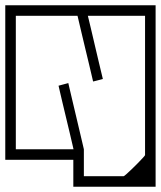

<svg xmlns="http://www.w3.org/2000/svg" viewBox="-40 -606 610 728"><path d="M550 -198H510Q510 -198 510 -213.8Q510 -229.5 510 -250.5Q510 -271.5 510 -287.2Q510 -303 510 -303Q510 -303 510 -303Q510 -303 510 -303Q510 -303 510 -303Q510 -303 510 -303Q510 -303 510 -318.8Q510 -334.5 510 -355.5Q510 -376.5 510 -392.2Q510 -408 510 -408H550ZM-20 -198V-408H20Q20 -408 20 -392.2Q20 -376.5 20 -355.5Q20 -334.5 20 -318.8Q20 -303 20 -303Q20 -303 20 -303Q20 -303 20 -303Q20 -303 20 -303Q20 -303 20 -303Q20 -303 20 -287.2Q20 -271.5 20 -250.5Q20 -229.5 20 -213.8Q20 -198 20 -198ZM550 -307H510Q510 -307 510 -324.2Q510 -341.5 510 -368.8Q510 -396 510 -426.5Q510 -457 510 -484.2Q510 -511.5 510 -528.8Q510 -546 510 -546Q510 -546 510 -546Q510 -546 510 -546Q510 -546 510 -546Q510 -546 510 -546Q510 -546 510 -546Q510 -546 510 -546Q510 -546 510 -546Q510 -546 510 -546Q510 -546 510 -546Q510 -546 510 -546Q510 -546 510 -546Q510 -546 510 -546Q510 -546 510 -546Q510 -546 491.8 -546Q473.5 -546 444.8 -546Q416 -546 384 -546Q352 -546 323.2 -546Q294.5 -546 276.2 -546Q258 -546 258 -546Q258 -556 258 -566.2Q258 -576.5 258 -586Q258 -586 258 -586Q258 -586 258 -586Q258 -586 258 -586Q258 -586 258 -586Q258 -586 258 -586Q258 -586 279 -586Q300 -586 333.2 -586Q366.5 -586 404 -586Q441.5 -586 474.8 -586Q508 -586 529 -586Q550 -586 550 -586Q550 -586 550 -586Q550 -586 550 -586Q550 -586 550 -586Q550 -586 550 -586Q550 -586 550 -565.8Q550 -545.5 550 -513.8Q550 -482 550 -446.5Q550 -411 550 -379.2Q550 -347.5 550 -327.2Q550 -307 550 -307ZM-20 -307Q-20 -307 -20 -327.2Q-20 -347.5 -20 -379.2Q-20 -411 -20 -446.5Q-20 -482 -20 -513.8Q-20 -545.5 -20 -565.8Q-20 -586 -20 -586Q-20 -586 -20 -586Q-20 -586 -20 -586Q-20 -586 -20 -586Q-20 -586 -20 -586Q-20 -586 1 -586Q22 -586 55.2 -586Q88.5 -586 126 -586Q163.5 -586 196.8 -586Q230 -586 251 -586Q272 -586 272 -586Q272 -586 272 -586Q272 -586 272 -586Q272 -586 272 -586Q272 -586 272 -586Q272 -586 272 -586Q272 -576.5 272 -566.2Q272 -556 272 -546Q272 -546 253.8 -546Q235.5 -546 206.8 -546Q178 -546 146 -546Q114 -546 85.2 -546Q56.5 -546 38.2 -546Q20 -546 20 -546Q20 -546 20 -546Q20 -546 20 -546Q20 -546 20 -546Q20 -546 20 -546Q20 -546 20 -546Q20 -546 20 -546Q20 -546 20 -546Q20 -546 20 -546Q20 -546 20 -546Q20 -546 20 -546Q20 -546 20 -546Q20 -546 20 -546Q20 -546 20 -546Q20 -546 20 -528.8Q20 -511.5 20 -484.2Q20 -457 20 -426.5Q20 -396 20 -368.8Q20 -341.5 20 -324.2Q20 -307 20 -307ZM253.5 -548Q253.5 -548 253.5 -548Q253.5 -548 253.5 -548Q253.5 -548 253.5 -548Q253.5 -548 253.5 -548Q253.5 -548 253.5 -548Q253.5 -548 253.5 -548Q253.5 -548 253.5 -548Q253.5 -548 253.5 -548Q253.5 -548 257 -552.5Q260.5 -557 263.8 -561.5Q267 -566 267 -566Q267 -566 267 -566Q267 -566 267 -566Q267 -566 267 -566Q267 -566 273.5 -561.8Q280 -557.5 286.2 -553Q292.5 -548.5 292.5 -548.5Q292.5 -548.5 292.5 -548.5Q292.5 -548.5 292.5 -548.5Q292.5 -548.5 292.5 -548.5Q292.5 -548.5 292.5 -548.5Q292.5 -548.5 292.5 -548.5Q292.5 -548.5 292.5 -548.5Q292.5 -548.5 292.5 -548.5Q292.5 -548.5 296.8 -531Q301 -513.5 307.5 -486Q314 -458.5 321.2 -427.5Q328.5 -396.5 335 -369Q341.5 -341.5 345.8 -324Q350 -306.5 350 -306.5Q350 -306.5 350 -306.5Q350 -306.5 350 -306.5Q350 -306.5 350 -306.5Q350 -306.5 340.8 -304Q331.5 -301.5 322.2 -299.2Q313 -297 313 -297Q313 -297 313 -297Q313 -297 313 -297Q313 -297 313 -297Q313 -297 313 -297Q313 -297 313 -297Q313 -297 313 -297Q313 -297 308.8 -315Q304.5 -333 297.8 -361.8Q291 -390.5 283.2 -422.5Q275.5 -454.5 268.8 -483Q262 -511.5 257.8 -529.8Q253.5 -548 253.5 -548ZM-20 -279H20Q20 -279 20 -254.8Q20 -230.5 20 -195Q20 -159.5 20 -124Q20 -88.5 20 -64.2Q20 -40 20 -40Q20 -40 20 -40Q20 -40 20 -40Q20 -40 20 -40Q20 -40 20 -40Q20 -40 20 -40Q20 -40 20 -40Q20 -40 20 -40Q20 -40 20 -40Q20 -40 20 -40Q20 -40 20 -40Q20 -40 20 -40Q20 -40 20 -40Q20 -40 20 -40Q20 -40 38.2 -40Q56.5 -40 85.2 -40Q114 -40 146 -40Q178 -40 206.8 -40Q235.5 -40 253.8 -40Q272 -40 272 -40Q272 -30.5 272 -20.2Q272 -10 272 0Q272 0 272 0Q272 0 272 0Q272 0 272 0Q272 0 251 0Q230 0 196.8 0Q163.5 0 126 0Q88.5 0 55.2 0Q22 0 1 0Q-20 0 -20 0Q-20 0 -20 0Q-20 0 -20 0Q-20 0 -20 0Q-20 0 -20 0Q-20 0 -20 -20.2Q-20 -40.5 -20 -72.2Q-20 -104 -20 -139.5Q-20 -175 -20 -206.8Q-20 -238.5 -20 -258.8Q-20 -279 -20 -279ZM278 -40Q278 -40 278 -40Q278 -40 278 -40Q278 -40 278 -40Q278 -40 278 -40Q278 -40 278 -40Q278 -40 278 -40Q278 -40 278 -40Q278 -40 274.8 -35.5Q271.5 -31 268.2 -26.5Q265 -22 265 -22Q265 -22 265 -22Q265 -22 265 -22Q265 -22 265 -22Q265 -22 261 -24.5Q257 -27 252 -30.5Q247 -34 243 -36.5Q239 -39 239 -39Q239 -39 239 -39Q239 -39 239 -39Q239 -39 239 -39Q239 -39 239 -39Q239 -39 239 -39Q239 -39 239 -39Q239 -39 239 -39Q239 -39 239 -39Q239 -39 235 -56.5Q231 -74 224.5 -101.5Q218 -129 210.5 -160Q203 -191 196.5 -218.5Q190 -246 186 -263.5Q182 -281 182 -281Q182 -281 182 -281Q182 -281 182 -281Q182 -281 182 -281Q182 -281 191.2 -283.5Q200.5 -286 209.8 -288.5Q219 -291 219 -291Q219 -291 219 -291Q219 -291 219 -291Q219 -291 219 -291Q219 -291 219 -291Q219 -291 219 -291Q219 -291 223.2 -272.8Q227.5 -254.5 234.2 -226Q241 -197.5 248.5 -165.5Q256 -133.5 262.8 -105Q269.5 -76.5 273.8 -58.2Q278 -40 278 -40ZM550 -268V102Q550 102 534.8 102Q519.5 102 496.8 102Q474 102 451 102Q428 102 411.8 102Q395.5 102 394 102Q394 102 394 102Q394 102 394 102Q394 102 394 102Q394 102 394 102Q394 102 394 102Q394 102 394 102Q394 102 394 102Q394 102 394 102Q394 102 394 102Q394 102 394 102Q392.5 102 376.5 102Q360.5 102 337.2 102Q314 102 291.2 102Q268.5 102 253.2 102Q238 102 238 102V-40H278V62Q278 62 278 62Q278 62 278 62Q278 62 278 62Q278 62 293.2 62Q308.5 62 331 62Q353.5 62 376 62Q398.5 62 413.8 62Q429 62 429 62Q430.5 62 439 54.5Q447.5 47 459.5 35.5Q471.5 24 483 12.2Q494.5 0.5 502.2 -8Q510 -16.5 510 -18V-268Z"/></svg>

Font: Honk
Style: Regular
Weight: 400
Designer: Noopur Datye & Yesha Goshar
Foundry: Ek Type
Version: Version 1.000